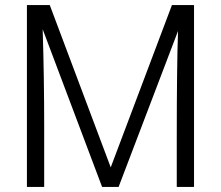

<svg xmlns="http://www.w3.org/2000/svg" viewBox="-20 -736 870 756"><path d="M447 0H382L148 -621Q154 -433 154 -236V0H86V-716H176L416 -77L657 -716H744V0H676V-190Q676 -477 681 -614Z"/></svg>

Font: Almarai Light
Style: Regular
Weight: 300
Designer: Boutros International 2019
Foundry: Created by Boutros International 2019
Version: Version 1.10